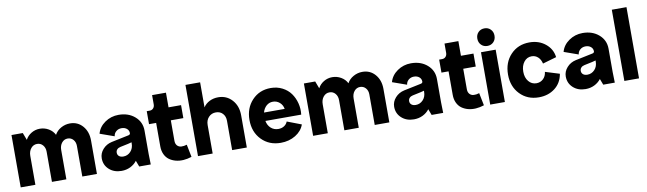

<svg xmlns="http://www.w3.org/2000/svg" viewBox="-41 -1255 6085 1806"><g transform="rotate(-10 3001.5 -352.0)"><path d="M47.9 0V-500H155.8L182.1 -430.2Q201.2 -467.3 238.5 -489.7Q275.9 -512.2 319.8 -512.2Q365.2 -512.2 403.8 -489.5Q442.4 -466.8 460.9 -429.2Q481 -466.8 521.2 -489.5Q561.5 -512.2 607.9 -512.2Q681.6 -512.2 728.8 -458Q775.9 -403.8 775.9 -319.8V0H636.2V-292Q636.2 -328.6 615.2 -352.3Q594.2 -376 562 -376Q528.3 -376 506.1 -348.9Q483.9 -321.8 483.9 -279.8V0H346.2V-288.1Q346.2 -326.2 324.7 -351.1Q303.2 -376 270 -376Q234.4 -376 211.2 -347.7Q188 -319.3 188 -275.9V0Z M1009.8 12.2Q938.5 12.2 892.1 -29.8Q845.7 -71.8 845.7 -136.2Q845.7 -184.1 879.6 -222.4Q913.6 -260.7 965.8 -272L1129.9 -306.2Q1138.7 -307.6 1143.3 -312.7Q1147.9 -317.9 1147.9 -324.2Q1147.9 -350.6 1128.2 -367.2Q1108.4 -383.8 1077.6 -383.8Q1047.9 -383.8 1026.4 -365.7Q1004.9 -347.7 1002 -319.8L865.7 -368.2Q882.8 -431.2 940.9 -471.7Q999 -512.2 1071.8 -512.2Q1165.5 -512.2 1226.6 -459Q1287.6 -405.8 1287.6 -324.2V-100.1L1290 0H1179.7L1157.7 -58.1Q1132.8 -25.4 1094.5 -6.6Q1056.2 12.2 1009.8 12.2ZM993.7 -164.1Q993.7 -143.6 1008.5 -130.9Q1023.4 -118.2 1049.8 -118.2Q1090.3 -118.2 1119.1 -148.4Q1147.9 -178.7 1147.9 -228V-236.8Q1134.8 -232.4 1113.8 -228L1037.6 -211.9Q1016.6 -207.5 1005.1 -194.8Q993.7 -182.1 993.7 -164.1Z M1679.7 -3.9Q1640.1 9.3 1600.8 12Q1561.5 14.6 1526.9 5.4Q1492.2 -3.9 1465.6 -23.2Q1439 -42.5 1423.3 -75.7Q1407.7 -108.9 1407.7 -151.9V-376H1339.8V-500H1367.7Q1389.2 -500 1402.3 -514.4Q1415.5 -528.8 1415.5 -551.8V-640.1H1547.9V-500H1667.5V-376H1547.9V-180.2Q1547.9 -151.4 1563.2 -134.5Q1578.6 -117.7 1602.8 -116.2Q1627 -114.7 1655.8 -124Z M1741.2 0V-680.2H1881.3V-440.9Q1902.3 -474.1 1939.9 -493.2Q1977.5 -512.2 2023.4 -512.2Q2103.5 -512.2 2155.5 -454.8Q2207.5 -397.5 2207.5 -308.1V0H2067.4V-279.8Q2067.4 -322.3 2042.7 -349.1Q2018.1 -376 1977.5 -376Q1935.5 -376 1908.4 -346.9Q1881.3 -317.9 1881.3 -272V0Z M2530.8 12.2Q2419.4 12.2 2348.1 -61.5Q2276.9 -135.3 2276.9 -250Q2276.9 -363.8 2346.9 -438Q2417 -512.2 2524.9 -512.2Q2585.4 -512.2 2635 -486.8Q2684.6 -461.4 2714.6 -419.7Q2744.6 -377.9 2758.3 -324.7Q2772 -271.5 2765.1 -215.8H2422.9Q2431.2 -171.9 2460.4 -146Q2489.7 -120.1 2530.8 -120.1Q2562.5 -120.1 2586.2 -135.3Q2609.9 -150.4 2619.1 -175.8L2754.9 -124Q2733.9 -63.5 2672.4 -25.6Q2610.8 12.2 2530.8 12.2ZM2423.8 -295.9H2621.1Q2615.2 -333.5 2587.6 -357.7Q2560.1 -381.8 2522.9 -381.8Q2487.3 -381.8 2460.9 -358.4Q2434.6 -335 2423.8 -295.9Z M2840.8 0V-500H2948.7L2975.1 -430.2Q2994.1 -467.3 3031.5 -489.7Q3068.8 -512.2 3112.8 -512.2Q3158.2 -512.2 3196.8 -489.5Q3235.4 -466.8 3253.9 -429.2Q3273.9 -466.8 3314.2 -489.5Q3354.5 -512.2 3400.9 -512.2Q3474.6 -512.2 3521.7 -458Q3568.8 -403.8 3568.8 -319.8V0H3429.2V-292Q3429.2 -328.6 3408.2 -352.3Q3387.2 -376 3355 -376Q3321.3 -376 3299.1 -348.9Q3276.9 -321.8 3276.9 -279.8V0H3139.2V-288.1Q3139.2 -326.2 3117.7 -351.1Q3096.2 -376 3063 -376Q3027.3 -376 3004.2 -347.7Q2981 -319.3 2981 -275.9V0Z M3802.7 12.2Q3731.4 12.2 3685.1 -29.8Q3638.7 -71.8 3638.7 -136.2Q3638.7 -184.1 3672.6 -222.4Q3706.5 -260.7 3758.8 -272L3922.9 -306.2Q3931.6 -307.6 3936.3 -312.7Q3940.9 -317.9 3940.9 -324.2Q3940.9 -350.6 3921.1 -367.2Q3901.4 -383.8 3870.6 -383.8Q3840.8 -383.8 3819.3 -365.7Q3797.9 -347.7 3794.9 -319.8L3658.7 -368.2Q3675.8 -431.2 3733.9 -471.7Q3792 -512.2 3864.7 -512.2Q3958.5 -512.2 4019.5 -459Q4080.6 -405.8 4080.6 -324.2V-100.1L4083 0H3972.7L3950.7 -58.1Q3925.8 -25.4 3887.5 -6.6Q3849.1 12.2 3802.7 12.2ZM3786.6 -164.1Q3786.6 -143.6 3801.5 -130.9Q3816.4 -118.2 3842.8 -118.2Q3883.3 -118.2 3912.1 -148.4Q3940.9 -178.7 3940.9 -228V-236.8Q3927.7 -232.4 3906.7 -228L3830.6 -211.9Q3809.6 -207.5 3798.1 -194.8Q3786.6 -182.1 3786.6 -164.1Z M4472.7 -3.9Q4433.1 9.3 4393.8 12Q4354.5 14.6 4319.8 5.4Q4285.2 -3.9 4258.5 -23.2Q4231.9 -42.5 4216.3 -75.7Q4200.7 -108.9 4200.7 -151.9V-376H4132.8V-500H4160.6Q4182.1 -500 4195.3 -514.4Q4208.5 -528.8 4208.5 -551.8V-640.1H4340.8V-500H4460.4V-376H4340.8V-180.2Q4340.8 -151.4 4356.2 -134.5Q4371.6 -117.7 4395.8 -116.2Q4419.9 -114.7 4448.7 -124Z M4532.2 -500H4672.4V0H4532.2ZM4543.7 -571.5Q4520.5 -595.2 4520.5 -631.8Q4520.5 -668.5 4543.7 -692.1Q4566.9 -715.8 4602.5 -715.8Q4638.2 -715.8 4661.4 -692.1Q4684.6 -668.5 4684.6 -631.8Q4684.6 -595.2 4661.4 -571.5Q4638.2 -547.9 4602.5 -547.9Q4566.9 -547.9 4543.7 -571.5Z M4996.1 12.2Q4886.7 12.2 4816.4 -61Q4746.1 -134.3 4746.1 -248Q4746.1 -364.3 4816.4 -438.2Q4886.7 -512.2 4996.1 -512.2Q5085.4 -512.2 5148.2 -461.4Q5210.9 -410.6 5220.2 -332L5088.4 -293.9Q5079.1 -334.5 5054 -357.2Q5028.8 -379.9 4994.1 -379.9Q4949.2 -379.9 4920.7 -343.3Q4892.1 -306.6 4892.1 -250Q4892.1 -193.8 4921.4 -158Q4950.7 -122.1 4996.1 -122.1Q5033.7 -122.1 5060.8 -147.2Q5087.9 -172.4 5092.3 -213.9L5228 -171.9Q5213.4 -85.9 5149.9 -36.9Q5086.4 12.2 4996.1 12.2Z M5441.9 12.2Q5370.6 12.2 5324.2 -29.8Q5277.8 -71.8 5277.8 -136.2Q5277.8 -184.1 5311.8 -222.4Q5345.7 -260.7 5397.9 -272L5562 -306.2Q5570.8 -307.6 5575.4 -312.7Q5580.1 -317.9 5580.1 -324.2Q5580.1 -350.6 5560.3 -367.2Q5540.5 -383.8 5509.8 -383.8Q5480 -383.8 5458.5 -365.7Q5437 -347.7 5434.1 -319.8L5297.9 -368.2Q5314.9 -431.2 5373 -471.7Q5431.2 -512.2 5503.9 -512.2Q5597.7 -512.2 5658.7 -459Q5719.7 -405.8 5719.7 -324.2V-100.1L5722.2 0H5611.8L5589.8 -58.1Q5564.9 -25.4 5526.6 -6.6Q5488.3 12.2 5441.9 12.2ZM5425.8 -164.1Q5425.8 -143.6 5440.7 -130.9Q5455.6 -118.2 5481.9 -118.2Q5522.5 -118.2 5551.3 -148.4Q5580.1 -178.7 5580.1 -228V-236.8Q5566.9 -232.4 5545.9 -228L5469.7 -211.9Q5448.7 -207.5 5437.3 -194.8Q5425.8 -182.1 5425.8 -164.1Z M5813.5 0V-680.2H5953.6V0Z"/></g></svg>

Font: Apfel Grotezk
Style: Bold
Weight: 700
Designer: Luigi Gorlero
Foundry: Collletttivo
Version: Version 2.000;FEAKit 1.0